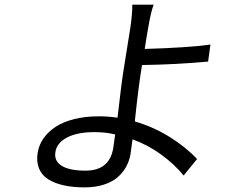

<svg xmlns="http://www.w3.org/2000/svg" viewBox="-20 -768 996 827"><path d="M467.7 -130Q468.8 -136.7 471.4 -156.4Q474.1 -176.1 476.2 -188.9Q436.1 -198.9 386 -198.9Q313.6 -198.9 269.4 -176Q225.1 -153.1 218.8 -114Q212 -74.6 245.9 -53.8Q279.8 -33 348.4 -33Q451.7 -33 467.7 -130ZM591.6 -487.9 590.6 -480.8Q576.3 -394.5 560.7 -245Q642.4 -220.9 711.8 -177.4Q781.2 -133.9 828.8 -83.1L771 -12.1Q730.8 -61.1 674.2 -102.3Q617.5 -143.5 550.8 -168Q544 -116.8 542.3 -105.1Q537.3 -75.3 523.4 -49.9Q509.6 -24.5 486.2 -4.3Q462.7 16 426.5 27.5Q390.3 39.1 344.5 39.1Q294.4 39.1 255.3 30.5Q216.3 22 188.2 4.6Q160.2 -12.8 148.1 -42.3Q136 -71.7 142.4 -111.2Q147.7 -143.5 166.9 -171.3Q186.1 -199.2 218.2 -220.9Q250.4 -242.5 298.7 -254.8Q346.9 -267 406.2 -267Q445.7 -267 486.2 -261Q503.2 -413.4 514.6 -480.8Q537.3 -619 542.3 -654.1Q550.8 -717.3 549.7 -747.9H641.7Q630 -716.6 619.3 -654.1Q616.1 -639.2 610.6 -603.7Q605.1 -568.2 603.3 -557.2Q788.4 -562.5 886.4 -576L876.4 -502.8Q742.5 -490.1 591.6 -487.9Z"/></svg>

Font: Karasuma Gothic
Style: Italic
Weight: 400
Italic angle: -9.39999°
Designer: Rasmus Andersson / Ryoko Nishizuka
Foundry: Genbu
Version: Version 1.00